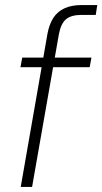

<svg xmlns="http://www.w3.org/2000/svg" viewBox="-20 -740 405 760"><path d="M62 0 168 -607Q175 -644 191 -669Q207 -694 235 -707Q263 -720 303 -720H365L359 -681H303Q262 -681 241.5 -664Q221 -647 213 -604L107 0ZM61 -474 68 -512H342L335 -474Z"/></svg>

Font: DM Sans 12pt ExtraLight
Style: Italic
Weight: 250
Italic angle: -10°
Version: Version 4.004;gftools[0.9.30]